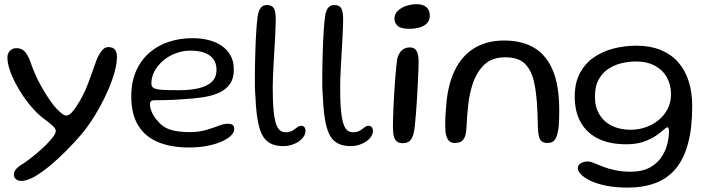

<svg xmlns="http://www.w3.org/2000/svg" viewBox="-20 -654 3294 893"><path d="M79.5 187.5Q63 187.5 53.8 178.8Q44.5 170 44.5 157.5Q44.5 143 57.2 129.8Q70 116.5 90.5 105.5Q117.5 86.5 143.8 65Q170 43.5 191.8 22Q213.5 0.5 226.5 -17Q239.5 -34.5 239.5 -45.5Q239.5 -54.5 225.8 -68.2Q212 -82 184.5 -101.5Q160 -119.5 135.8 -146Q111.5 -172.5 89.8 -204.2Q68 -236 51 -268.8Q34 -301.5 24.2 -332Q14.5 -362.5 14.5 -387Q14.5 -399.5 20 -409.2Q25.5 -419 35 -424.5Q44.5 -430 56.5 -430Q77 -430 91.2 -418Q105.5 -406 119 -373.5Q140 -309 170.8 -254.5Q201.5 -200 230.5 -162.5Q246 -144 262.2 -130.2Q278.5 -116.5 287 -116.5Q300.5 -116.5 313.5 -130.5Q326.5 -144.5 335.5 -159.5Q367.5 -207.5 388 -261.5Q408.5 -315.5 429 -375Q439.5 -401 453 -418Q466.5 -435 483 -435Q506 -435 515 -422.8Q524 -410.5 524 -391Q524 -359 513.2 -320Q502.5 -281 484.5 -239Q466.5 -197 444.5 -157Q422.5 -117 399 -82.5Q375.5 -48 354.5 -24.5Q324 11 287 48.2Q250 85.5 212 117Q174 148.5 139.8 168Q105.5 187.5 79.5 187.5Z M858.5 32Q775.5 32 715.2 7Q655 -18 622.8 -70.5Q590.5 -123 590.5 -205.5Q590.5 -273 613 -323.8Q635.5 -374.5 674.5 -408.5Q713.5 -442.5 765 -459.5Q816.5 -476.5 875 -476.5Q915 -476.5 949.8 -467.8Q984.5 -459 1011 -441Q1037.5 -423 1052.5 -395.5Q1067.5 -368 1067.5 -331Q1067.5 -288 1048.5 -262Q1029.5 -236 996.8 -221.8Q964 -207.5 923 -201.5Q882 -195.5 838 -193Q818 -191 791 -189.8Q764 -188.5 739.8 -188.2Q715.5 -188 703 -188Q688 -188 682.8 -183.8Q677.5 -179.5 677.5 -168.5Q677.5 -154.5 685.2 -135Q693 -115.5 708 -97.5Q735.5 -62.5 771.8 -51Q808 -39.5 862 -39.5Q905.5 -39.5 939 -49.5Q972.5 -59.5 997.2 -69Q1022 -78.5 1039.5 -78.5Q1053.5 -78.5 1061.5 -73.2Q1069.5 -68 1069.5 -52.5Q1069.5 -38 1054 -23Q1038.5 -8 1010.2 4.5Q982 17 943.5 24.5Q905 32 858.5 32ZM815.5 -234.5Q861.5 -234.5 900.5 -242.8Q939.5 -251 963.2 -271.8Q987 -292.5 987 -329.5Q987 -373 955.5 -395.8Q924 -418.5 865 -418.5Q830.5 -418.5 797.8 -406.2Q765 -394 739.5 -372.5Q714 -351 699 -323.5Q684 -296 684 -265Q684 -250 696.5 -243.8Q709 -237.5 737.8 -236Q766.5 -234.5 815.5 -234.5Z M1297.5 25.5Q1252 25.5 1224.8 4.5Q1197.5 -16.5 1184.5 -67Q1171.5 -117.5 1168 -205.5Q1166 -225.5 1165.5 -256Q1165 -286.5 1165.5 -322.5Q1166 -358.5 1167 -394Q1168 -429.5 1169.2 -459.8Q1170.5 -490 1172 -509Q1174.5 -551.5 1178.5 -578.2Q1182.5 -605 1192.8 -617.8Q1203 -630.5 1221.5 -630.5Q1245 -630.5 1253.8 -615.5Q1262.5 -600.5 1262.5 -563Q1262.5 -548 1261.5 -523.8Q1260.5 -499.5 1259 -470.2Q1257.5 -441 1255.5 -409.5Q1253.5 -378 1252 -348Q1250.5 -318 1249.5 -292.2Q1248.5 -266.5 1248.5 -249Q1248.5 -181.5 1252.5 -140Q1256.5 -98.5 1264.2 -76.8Q1272 -55 1283 -47Q1294 -39 1308 -39Q1328 -39 1340.2 -46.5Q1352.5 -54 1361.8 -61.5Q1371 -69 1381 -69Q1390.5 -69 1395.8 -62.5Q1401 -56 1401 -45Q1401 -32.5 1393.2 -20Q1385.5 -7.5 1371.2 2.8Q1357 13 1338.2 19.2Q1319.5 25.5 1297.5 25.5Z M1611 25.5Q1565.5 25.5 1538.2 4.5Q1511 -16.5 1498 -67Q1485 -117.5 1481.5 -205.5Q1479.5 -225.5 1479 -256Q1478.5 -286.5 1479 -322.5Q1479.5 -358.5 1480.5 -394Q1481.5 -429.5 1482.8 -459.8Q1484 -490 1485.5 -509Q1488 -551.5 1492 -578.2Q1496 -605 1506.2 -617.8Q1516.5 -630.5 1535 -630.5Q1558.5 -630.5 1567.2 -615.5Q1576 -600.5 1576 -563Q1576 -548 1575 -523.8Q1574 -499.5 1572.5 -470.2Q1571 -441 1569 -409.5Q1567 -378 1565.5 -348Q1564 -318 1563 -292.2Q1562 -266.5 1562 -249Q1562 -181.5 1566 -140Q1570 -98.5 1577.8 -76.8Q1585.5 -55 1596.5 -47Q1607.5 -39 1621.5 -39Q1641.5 -39 1653.8 -46.5Q1666 -54 1675.2 -61.5Q1684.5 -69 1694.5 -69Q1704 -69 1709.2 -62.5Q1714.5 -56 1714.5 -45Q1714.5 -32.5 1706.8 -20Q1699 -7.5 1684.8 2.8Q1670.5 13 1651.8 19.2Q1633 25.5 1611 25.5Z M1854 12Q1837 12 1826.5 4.5Q1816 -3 1811.8 -20Q1807.5 -37 1807.5 -64Q1807.5 -81.5 1808.2 -107.5Q1809 -133.5 1810.5 -164.5Q1812 -195.5 1814 -227.8Q1816 -260 1818.2 -289.8Q1820.5 -319.5 1823 -343.2Q1825.5 -367 1827.5 -380.5Q1835 -408 1849.8 -420.8Q1864.5 -433.5 1887 -433.5Q1908 -433.5 1917.5 -416.8Q1927 -400 1927 -367Q1927 -353 1926 -326.2Q1925 -299.5 1923.2 -265.8Q1921.5 -232 1919.5 -196.2Q1917.5 -160.5 1914.8 -127.8Q1912 -95 1909.5 -70Q1907 -45 1904 -34Q1897 -7.5 1884.8 2.2Q1872.5 12 1854 12ZM1885 -520Q1843 -520 1828.8 -534.5Q1814.5 -549 1814.5 -566.5Q1814.5 -589 1830.8 -604.2Q1847 -619.5 1870.8 -627Q1894.5 -634.5 1917.5 -634.5Q1935 -634.5 1949 -629Q1963 -623.5 1971 -611.5Q1979 -599.5 1979 -580Q1979 -559 1966.2 -546Q1953.5 -533 1932 -526.5Q1910.5 -520 1885 -520Z M2095 11Q2076.5 11 2066.2 -1Q2056 -13 2052 -39.5Q2051 -53 2050.8 -70.5Q2050.5 -88 2051.5 -110.2Q2052.5 -132.5 2055 -160Q2062 -258 2094.8 -326Q2127.5 -394 2185.5 -429.8Q2243.5 -465.5 2325.5 -465.5Q2407.5 -465.5 2464.5 -431.8Q2521.5 -398 2551.2 -326.8Q2581 -255.5 2581 -142.5Q2581 -121.5 2580.5 -103.8Q2580 -86 2579 -71.8Q2578 -57.5 2575.5 -46Q2570 -14.5 2558.8 -1.8Q2547.5 11 2527.5 11Q2510 11 2500.5 4Q2491 -3 2487.2 -17.2Q2483.5 -31.5 2482 -53Q2481 -93.5 2480 -124.2Q2479 -155 2477 -179.5Q2475 -204 2472.2 -225.5Q2469.5 -247 2464.5 -269.5Q2452.5 -326.5 2422 -357Q2391.5 -387.5 2330 -387.5Q2269.5 -387.5 2234 -354.5Q2198.5 -321.5 2179 -265.5Q2171 -242 2165.8 -217Q2160.5 -192 2157.5 -165.5Q2154.5 -139 2152.5 -110.8Q2150.5 -82.5 2149 -52Q2147 -26.5 2139.8 -12.8Q2132.5 1 2121.5 6Q2110.5 11 2095 11Z M2899.5 218.5Q2842 218.5 2798.5 209.5Q2755 200.5 2726 186.5Q2697 172.5 2682.2 157Q2667.5 141.5 2667.5 128.5Q2667.5 118.5 2673.8 111.5Q2680 104.5 2690.2 100.8Q2700.5 97 2713.5 97Q2726 97 2743.5 104.5Q2761 112 2785.2 121.5Q2809.5 131 2842.5 138Q2875.5 145 2918.5 144.5Q2966 144 2999 127Q3032 110 3052.5 82Q3073 54 3082.2 21.2Q3091.5 -11.5 3091.5 -44.5Q3091.5 -50 3090.8 -53.8Q3090 -57.5 3088.5 -59.8Q3087 -62 3084.5 -62Q3079 -62 3066 -50Q3053 -38 3030.5 -22.5Q3008 -7 2974 5Q2940 17 2892.5 17Q2813.5 17 2760.5 -10Q2707.5 -37 2680.2 -86.5Q2653 -136 2653 -204.5Q2653 -266.5 2676 -311.5Q2699 -356.5 2739.2 -385.2Q2779.5 -414 2831.5 -427.8Q2883.5 -441.5 2941 -441.5Q3003 -441.5 3051.2 -422.2Q3099.5 -403 3132.5 -366.5Q3165.5 -330 3182.5 -278Q3199.5 -226 3199.5 -160.5Q3199.5 -59.5 3180.2 12.8Q3161 85 3123 130.5Q3085 176 3029 197.2Q2973 218.5 2899.5 218.5ZM2913.5 -50.5Q2951 -50.5 2985 -62.8Q3019 -75 3045 -97Q3071 -119 3086 -149.5Q3101 -180 3101 -216Q3101 -259 3082 -293.5Q3063 -328 3026.5 -348Q2990 -368 2937.5 -368Q2907 -368 2873.8 -360.8Q2840.5 -353.5 2811.8 -335.2Q2783 -317 2765 -285Q2747 -253 2747 -203.5Q2747 -157 2767.5 -122.5Q2788 -88 2825.2 -69.2Q2862.5 -50.5 2913.5 -50.5Z"/></svg>

Font: Gluten Light
Style: Regular
Weight: 300
Designer: Tyler Finck
Foundry: Etcetera Type Company
Version: Version 1.300